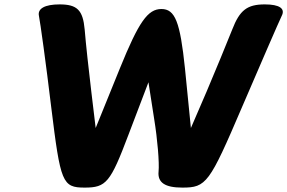

<svg xmlns="http://www.w3.org/2000/svg" viewBox="-20 -903 1306 873"><path d="M157 -831C163 -802 189 -615 213 -415C255 -73 263 -50 365 -50C463 -50 482 -73 564 -290L655 -529L681 -362C696 -270 705 -163 701 -123C696 -73 730 -50 809 -50C918 -50 932 -69 1080 -415C1166 -615 1247 -802 1261 -831C1278 -864 1251 -883 1184 -883C1104 -883 1070 -857 1036 -769C1011 -706 959 -580 920 -488L848 -321L821 -592C799 -804 776 -862 714 -862C652 -862 611 -804 525 -592L415 -321L395 -488C384 -580 370 -706 365 -769C357 -857 331 -883 251 -883C184 -883 150 -864 157 -831Z"/></svg>

Font: Hussar Skorodowane
Style: Ky
Weight: 700
Foundry: Cannot Into Space Fonts
Version: Version 0.892